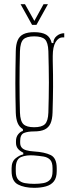

<svg xmlns="http://www.w3.org/2000/svg" viewBox="-20 -759 338 919"><path d="M143.5 140Q96.5 140 66 124Q35.5 108 35.5 60Q35.5 56 35.5 52.8Q35.5 49.5 35.5 46Q35.5 14.5 54.5 -1Q73.5 -16.5 91.5 -20V-28Q73.5 -37 65 -48.2Q56.5 -59.5 56.5 -76Q56.5 -78.5 56.5 -80.2Q56.5 -82 56.5 -84Q56.5 -103.5 67.5 -116.8Q78.5 -130 89.5 -132V-141Q72.5 -151 64.5 -170.2Q56.5 -189.5 55.5 -220Q54.5 -262.5 54 -295.2Q53.5 -328 53.5 -359.5Q53.5 -391 54 -427.5Q54.5 -464 55.5 -514Q56 -546.5 64.8 -566.5Q73.5 -586.5 92.8 -595.8Q112 -605 143.5 -605Q181 -605 201 -593Q221 -581 227.5 -553H235.5Q235.5 -573.5 251.5 -586.8Q267.5 -600 287.5 -600V-580H280.5Q259.5 -580 246 -557.2Q232.5 -534.5 232.5 -491V-468Q233.5 -430.5 233.8 -400.8Q234 -371 234 -343.8Q234 -316.5 233.2 -286.8Q232.5 -257 231.5 -220Q230.5 -188 221.8 -168.2Q213 -148.5 194 -139.2Q175 -130 143.5 -130Q113 -130 94.8 -122.5Q76.5 -115 76.5 -84V-76Q76.5 -61.5 83.8 -52.8Q91 -44 105.8 -39.8Q120.5 -35.5 143.5 -34Q193 -31 222.2 -17Q251.5 -3 251.5 46Q251.5 49.5 251.5 52.8Q251.5 56 251.5 60Q251.5 92 237.8 109.2Q224 126.5 199.5 133.2Q175 140 143.5 140ZM143.5 121Q167.5 121 187.5 117.5Q207.5 114 219.5 101.2Q231.5 88.5 231.5 61Q231.5 57 231.5 53.2Q231.5 49.5 231.5 46Q231.5 17.5 219.8 5.5Q208 -6.5 188 -9.8Q168 -13 143.5 -15Q107 -18 81.2 -7.5Q55.5 3 55.5 46Q55.5 49.5 55.5 53.2Q55.5 57 55.5 61Q55.5 88.5 67.5 101.2Q79.5 114 99.5 117.5Q119.5 121 143.5 121ZM143.5 -150Q179.5 -150 194.8 -164.5Q210 -179 211.5 -220Q212.5 -254 213.2 -290.2Q214 -326.5 214 -364Q214 -401.5 213.2 -439.2Q212.5 -477 211.5 -514Q210 -556 195.2 -570.5Q180.5 -585 143.5 -585Q107 -585 92 -570.5Q77 -556 75.5 -514Q74.5 -477 74 -439.2Q73.5 -401.5 73.5 -364Q73.5 -326.5 74 -290.2Q74.5 -254 75.5 -220Q77 -179 92.2 -164.5Q107.5 -150 143.5 -150ZM133.5 -640 78.5 -739H99.5L144.5 -659L188.5 -739H209.5L154.5 -640Z"/></svg>

Font: Big Shoulders Display SC Thin
Style: Regular
Weight: 100
Designer: Patric King
Foundry: XO Type Co
Version: Version 2.002